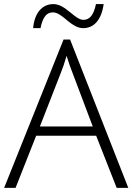

<svg xmlns="http://www.w3.org/2000/svg" viewBox="-20 -908 640 928"><path d="M382.8 -772C434.1 -772 470.7 -812.5 481 -888.2H443.8C432.6 -834 412.6 -812 382.8 -812C363.8 -812 342.8 -829.1 320.8 -847.2C293.5 -869.1 269 -888.2 237.8 -888.2C183.1 -888.2 146.5 -844.2 140.1 -772H175.8C187.5 -828.6 206.5 -848.1 235.8 -848.1C256.8 -848.1 275.9 -833 296.9 -815.9C337.4 -781.2 359.4 -772 382.8 -772ZM543.9 0H600.1L318.8 -716.8H287.1L0 0H55.2L154.8 -252H444.8ZM272.9 -553.2C283.2 -578.6 293 -606.9 301.8 -638.2C313 -602.5 322.8 -574.2 331.1 -554.2L428.2 -296.9H172.9Z"/></svg>

Font: Open Sans 300
Style: Regular
Weight: 300
Foundry: Ascender Corporation
Version: Version 1.100;PS 001.100;hotconv 1.0.88;makeotf.lib2.5.64775